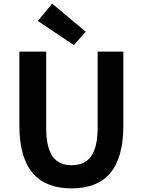

<svg xmlns="http://www.w3.org/2000/svg" viewBox="-20 -1026 788 1060"><path d="M375 14C556 14 661 -87 661 -333V-741H519V-320C519 -166 463 -114 375 -114C289 -114 235 -166 235 -320V-741H87V-333C87 -87 195 14 375 14ZM388 -777 453 -851 268 -1006 189 -910Z"/></svg>

Font: Source Han Sans CN
Style: Bold
Weight: 700
Designer: Ryoko NISHIZUKA 西塚涼子 (kana, bopomofo & ideographs); Paul D. Hunt (Latin, Greek & Cyrillic); Sandoll Communications 산돌커뮤니
Foundry: Adobe
Version: Version 2.001;hotconv 1.0.107;makeotfexe 2.5.65593